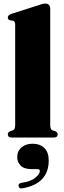

<svg xmlns="http://www.w3.org/2000/svg" viewBox="-20 -775 361 1082"><path d="M263 -727.5V-71Q263 -45 276 -40.5L290.5 -36Q305 -30 305 -18Q305 0 282.5 0H46.5Q24 0 24 -18Q24 -30 38 -36L53 -40.5Q65.5 -45 65.5 -71V-637.5Q65.5 -655.5 52.5 -658.5L37.5 -660.5Q24 -663.5 24 -676.5Q24 -689 43 -696.5L190.5 -743.5Q221.5 -755 234.5 -755Q248.5 -755 255.8 -747.2Q263 -739.5 263 -727.5ZM157.5 178Q115.5 178 96.2 158Q77 138 77 110.5Q77 76.5 101.2 55.8Q125.5 35 163 35Q205 35 229.8 59Q254.5 83 254.5 129.5Q254.5 259.5 108 286Q88.5 290.5 85 275Q81 260 99.5 255.5Q152.5 248.5 178.5 227Q204.5 205.5 204.5 188.5Q204.5 178 191.5 178Z"/></svg>

Font: Fraunces 72pt S000 Black
Style: Regular
Weight: 900
Version: Version 1.000; ttfautohint (v1.8.3)